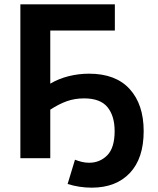

<svg xmlns="http://www.w3.org/2000/svg" viewBox="-20 -730 728 886"><path d="M74 0V-710H510V-589H212V-344Q251 -367 297 -378.5Q343 -390 391 -390Q514 -390 578.5 -319Q643 -248 643 -125Q643 1 579 68.5Q515 136 403 136Q346 136 292 119L326 7Q341 13 357.5 17Q374 21 391 21Q441 21 475 -13.5Q509 -48 509 -125Q509 -195 476 -235.5Q443 -276 368 -276Q325 -276 288.5 -263Q252 -250 212 -224V0Z"/></svg>

Font: Raleway
Style: Bold
Weight: 700
Designer: Matt McInerney, Pablo Impallari, Rodrigo Fuenzalida
Foundry: Matt McInerney, Pablo Impallari, Rodrigo Fuenzalida
Version: Version 4.026